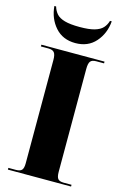

<svg xmlns="http://www.w3.org/2000/svg" viewBox="-139 -999 678 1060"><g transform="rotate(15 200.0 -469.5)"><path d="M20 0V-10H63Q87 -10 96.5 -20.5Q106 -31 106 -59V-650Q106 -680 96.5 -692Q87 -704 63 -704H20V-714H381V-704H336Q312 -704 303 -692Q294 -680 294 -649V-61Q294 -32 303 -21Q312 -10 336 -10H381V0ZM198 -771Q126 -771 83 -819.5Q40 -868 34 -939H44Q51 -915 66 -898Q81 -881 112.5 -872Q144 -863 198 -863Q252 -863 283 -872Q314 -881 329.5 -898Q345 -915 352 -939H362Q356 -868 313 -819.5Q270 -771 198 -771Z"/></g></svg>

Font: Noto Serif Display SemiCondensed Black
Style: Regular
Weight: 900
Width: 4
Designer: Monotype Design Team
Foundry: Monotype Imaging Inc.
Version: Version 2.009